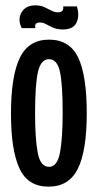

<svg xmlns="http://www.w3.org/2000/svg" viewBox="-20 -686 365 717"><path d="M161 11Q84 11 52.5 -57.5Q21 -126 21 -261Q21 -402 54 -470Q87 -538 163 -538Q240 -538 272 -471Q304 -404 304 -263Q304 -124 271 -56.5Q238 11 161 11ZM163 -63Q194 -63 204 -116Q214 -169 214 -265Q214 -374 203.5 -419.5Q193 -465 163 -465Q133 -465 122 -418.5Q111 -372 111 -263Q111 -167 121 -115Q131 -63 163 -63ZM215 -576Q194 -576 179 -582.5Q164 -589 152.5 -595.5Q141 -602 129 -602Q107 -602 112 -581H61Q45 -614 60.5 -640Q76 -666 112 -666Q131 -666 145.5 -659.5Q160 -653 172 -646.5Q184 -640 197 -640Q219 -640 216 -662H267Q278 -628 266 -602Q254 -576 215 -576Z"/></svg>

Font: Bricolage Grotesque 48pt Condensed
Style: Regular
Weight: 400
Width: 3
Designer: Mathieu Triay
Foundry: Atelier Triay
Version: Version 1.000; ttfautohint (v1.8.4.7-5d5b);gftools[0.9.32]